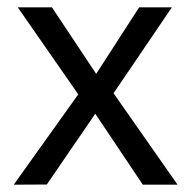

<svg xmlns="http://www.w3.org/2000/svg" viewBox="-20 -505 524 525"><path d="M17.5 0 194 -247 28.5 -485H122L243 -303L360.5 -485H450L290.5 -250L465.5 0H370.5L240.5 -194L108 -0.5Z"/></svg>

Font: Geologica Cursive ExtraLight
Style: Regular
Weight: 250
Designer: Sindre Bremnes, Frode Helland
Foundry: Monokrom Skriftforlag AS
Version: Version 1.010;gftools[0.9.28]